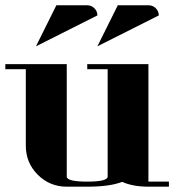

<svg xmlns="http://www.w3.org/2000/svg" viewBox="-20 -702 655 722"><path d="M0 -441.9V-460.9H231V-38.1Q231 -19 308.1 -19Q384.8 -19 384.8 -38.1V-441.9H308.1V-460.9H538.1V-19H615.2V0H538.1Q480 0 439 -18.1Q393.6 0 308.1 0H231Q167 0 122.1 -44.9Q77.1 -89.8 77.1 -153.8V-441.9ZM115.2 -527.8 191.9 -682.1H308.1Q323.7 -682.1 335 -670.9Q346.2 -659.7 346.2 -644ZM346.2 -527.8 422.9 -682.1H539.1Q554.7 -682.1 565.9 -670.9Q577.1 -659.7 577.1 -644Z"/></svg>

Font: Hjet
Style: Regular
Weight: 400
Designer: T. Christopher White
Version: Version 1.2